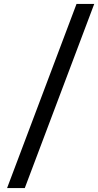

<svg xmlns="http://www.w3.org/2000/svg" viewBox="-20 -796 500 976"><path d="M16 160 369 -776H459L106 160Z"/></svg>

Font: Inclusive Sans
Style: Regular
Weight: 400
Designer: Olivia King
Foundry: Olivia King
Version: Version 2.004